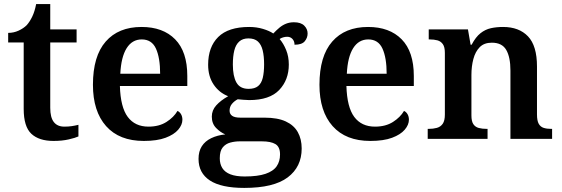

<svg xmlns="http://www.w3.org/2000/svg" viewBox="-20 -680 2750 940"><path d="M242 10Q171 10 133.5 -25Q96 -60 96 -147V-472H20V-519Q47 -519 71 -530Q95 -541 111 -557Q126 -574 138 -599Q150 -624 157 -660H226V-536H355V-472H226V-152Q226 -105 243.5 -82.5Q261 -60 295 -60Q315 -60 331.5 -62.5Q348 -65 364 -69V-12Q349 -5 316.5 2.5Q284 10 242 10Z M684 10Q564 10 499.5 -62.5Q435 -135 435 -265Q435 -405 497.5 -476.5Q560 -548 673 -548Q778 -548 837.5 -487.5Q897 -427 897 -308V-259H567Q570 -155 605.5 -107.5Q641 -60 707 -60Q759 -60 795 -83Q831 -106 849 -137Q860 -132 866.5 -120.5Q873 -109 873 -94Q873 -69 852.5 -45Q832 -21 790.5 -5.5Q749 10 684 10ZM764 -319Q764 -397 743.5 -442Q723 -487 674 -487Q627 -487 600 -444Q573 -401 569 -319Z M1176 240Q1063 240 1007.5 203.5Q952 167 952 98Q952 61 968 36Q984 11 1014 -3.5Q1044 -18 1083 -22Q1059 -32 1038 -53.5Q1017 -75 1017 -109Q1017 -140 1038.5 -164Q1060 -188 1097 -209Q1053 -226 1026 -266Q999 -306 999 -363Q999 -450 1048.5 -499Q1098 -548 1200 -548Q1236 -548 1267.5 -538.5Q1299 -529 1318 -516Q1333 -532 1348 -544.5Q1363 -557 1380.5 -564Q1398 -571 1419 -571Q1453 -571 1469.5 -554.5Q1486 -538 1486 -516Q1486 -495 1472 -478Q1458 -461 1422 -461Q1422 -478 1412 -489Q1402 -500 1386 -500Q1376 -500 1366 -497Q1356 -494 1349 -489Q1368 -467 1381 -435Q1394 -403 1394 -364Q1394 -289 1347 -239.5Q1300 -190 1200 -190Q1189 -190 1171.5 -191.5Q1154 -193 1144 -194Q1128 -186 1116 -172Q1104 -158 1104 -138Q1104 -122 1116.5 -113Q1129 -104 1157 -104H1275Q1339 -104 1379 -85.5Q1419 -67 1438 -33Q1457 1 1457 47Q1457 137 1388.5 188.5Q1320 240 1176 240ZM1178 184Q1242 184 1280 171Q1318 158 1334.5 134Q1351 110 1351 76Q1351 39 1328.5 25.5Q1306 12 1262 12H1153Q1130 12 1107.5 18Q1085 24 1070.5 41.5Q1056 59 1056 95Q1056 123 1068.5 143Q1081 163 1108 173.5Q1135 184 1178 184ZM1197 -245Q1227 -245 1243.5 -258.5Q1260 -272 1266.5 -299Q1273 -326 1273 -365Q1273 -405 1266 -433.5Q1259 -462 1242.5 -477Q1226 -492 1196 -492Q1168 -492 1151 -476.5Q1134 -461 1127 -432.5Q1120 -404 1120 -364Q1120 -307 1137.5 -276Q1155 -245 1197 -245Z M1793 10Q1673 10 1608.5 -62.5Q1544 -135 1544 -265Q1544 -405 1606.5 -476.5Q1669 -548 1782 -548Q1887 -548 1946.5 -487.5Q2006 -427 2006 -308V-259H1676Q1679 -155 1714.5 -107.5Q1750 -60 1816 -60Q1868 -60 1904 -83Q1940 -106 1958 -137Q1969 -132 1975.5 -120.5Q1982 -109 1982 -94Q1982 -69 1961.5 -45Q1941 -21 1899.5 -5.5Q1858 10 1793 10ZM1873 -319Q1873 -397 1852.5 -442Q1832 -487 1783 -487Q1736 -487 1709 -444Q1682 -401 1678 -319Z M2074 0V-49H2078Q2101 -49 2119 -54Q2137 -59 2147.5 -74Q2158 -89 2158 -119V-421Q2158 -450 2148 -464Q2138 -478 2121.5 -482.5Q2105 -487 2083 -487H2079V-536H2271L2284 -461H2289Q2309 -499 2332.5 -517.5Q2356 -536 2383.5 -542Q2411 -548 2443 -548Q2521 -548 2565 -502Q2609 -456 2609 -354V-120Q2609 -89 2617.5 -74Q2626 -59 2641.5 -54Q2657 -49 2679 -49H2683V0H2479V-335Q2479 -400 2458.5 -435.5Q2438 -471 2388 -471Q2350 -471 2328.5 -449Q2307 -427 2297.5 -391Q2288 -355 2288 -313V-115Q2288 -86 2297.5 -72Q2307 -58 2324 -53.5Q2341 -49 2363 -49H2367V0Z"/></svg>

Font: Noto Serif Bengali SemiBold
Style: Regular
Weight: 600
Version: Version 2.003